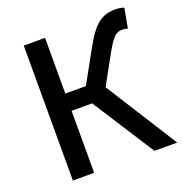

<svg xmlns="http://www.w3.org/2000/svg" viewBox="-134 -867 935 984"><g transform="rotate(-20 333.5 -375.0)"><path d="M418 -392 508 -555C548 -626 567 -640 600 -640C607 -640 618 -639 628 -635L648 -742C635 -748 617 -750 601 -750C530 -750 485 -721 426 -614L325 -432H213V-736H97V0H213V-338H325L542 0H666Z"/></g></svg>

Font: Noto Sans Japanese Medium
Style: Regular
Weight: 500
Designer: Ryoko NISHIZUKA (kana & ideographs); Paul D. Hunt (Latin, Greek & Cyrillic); Wenlong ZHANG (bopomofo); Sandoll Communica
Foundry: Adobe Systems Incorporated
Version: Version 1.000;PS 1;hotconv 1.0.78;makeotf.lib2.5.61930